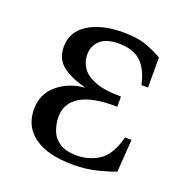

<svg xmlns="http://www.w3.org/2000/svg" viewBox="-93 -539 609 637"><g transform="rotate(20 211.0 -220.0)"><path d="M180 -239V-240Q128 -253 98 -276.5Q68 -300 68 -343Q68 -396 115 -425.5Q162 -455 237 -455Q289 -455 321 -443Q353 -431 377 -417V-311H354Q341 -367 313.5 -391Q286 -415 236 -415Q193 -415 171.5 -395.5Q150 -376 150 -345Q150 -320 164 -299Q178 -278 211.5 -265Q245 -252 303 -252V-216Q217 -218 174 -192.5Q131 -167 131 -118Q131 -95 139.5 -71.5Q148 -48 170 -33Q192 -18 231 -18Q275 -18 310 -41Q345 -64 362 -129H385L377 -14Q355 -5 315.5 5Q276 15 230 15Q141 15 93.5 -19Q46 -53 46 -114Q46 -168 85 -201Q124 -234 180 -239Z"/></g></svg>

Font: Bona Nova SC
Style: Regular
Weight: 400
Designer: Mateusz Machalski
Foundry: Capitalics
Version: Version 4.001; ttfautohint (v1.8.4.7-5d5b)